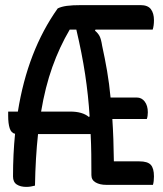

<svg xmlns="http://www.w3.org/2000/svg" viewBox="-20 -724 640 752"><path d="M117 3Q109 5 101 6.5Q93 8 83 8Q60 8 45.5 -1.5Q31 -11 31 -33Q31 -120 39 -200Q24 -203 18 -221.5Q12 -240 12 -270V-287H50Q88 -525 206 -691Q220 -698 241.5 -701Q263 -704 300 -704H530Q559 -704 571 -688Q583 -672 583 -645Q583 -623 578 -608H354L352 -604Q364 -594 370 -582.5Q376 -571 380 -545Q391 -495 399.5 -445.5Q408 -396 413 -342H516Q535 -342 547 -326Q559 -310 559 -284Q559 -277 558 -270Q557 -263 555 -258H420Q425 -183 426 -92H526Q558 -92 570.5 -78.5Q583 -65 583 -33Q583 -24 582 -15Q581 -6 579 0H396Q371 0 354.5 -9.5Q338 -19 338 -38Q338 -80 337.5 -120Q337 -160 335 -199H129Q119 -107 117 3ZM255 -287Q303 -287 328 -266L331 -268Q326 -350 313.5 -432.5Q301 -515 279 -608H253Q213 -540 185 -461.5Q157 -383 141 -287Z"/></svg>

Font: Recursive Mn Csl St
Style: Regular
Weight: 400
Monospace: yes
Version: Version 1.079;hotconv 1.0.112;makeotfexe 2.5.65598; ttfautoh